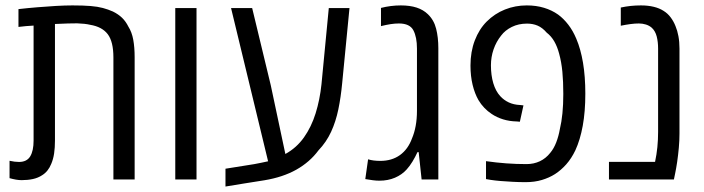

<svg xmlns="http://www.w3.org/2000/svg" viewBox="-20 -660 2587 706"><path d="M59.6 2.4Q49.8 2.4 38.6 0.5Q27.3 -1.5 15.1 -4.9V-68.8Q34.2 -64.5 49.8 -64.5Q78.6 -64.5 91.1 -85Q103.5 -105.5 103.5 -143.1V-565.9Q89.8 -565.4 75.7 -564Q61.5 -562.5 47.9 -561V-626.5Q82 -630.4 117.4 -633.3Q152.8 -636.2 186 -638.2Q219.2 -640.1 246.6 -640.1Q286.6 -640.1 313 -637.9Q339.4 -635.7 358.4 -630.6Q377.4 -625.5 395 -617.7Q415 -607.9 428.7 -594.7Q442.4 -581.5 452.1 -562Q464.8 -542 470 -513.9Q475.1 -485.8 475.1 -449.7V0H397V-448.7Q397 -506.8 376.2 -534.2Q355.5 -561.5 311.5 -568.8Q293 -573.2 263.7 -574.2Q250.5 -574.2 230 -573.7Q209.5 -573.2 182.1 -571.8V-143.1Q182.1 -117.2 179 -95.9Q175.8 -74.7 168.5 -57.6Q157.2 -29.3 134.8 -15.6Q120.1 -5.9 101.1 -1.7Q82 2.4 59.6 2.4Z M624.5 0V-630.4H702.6V0Z M809.1 25.9V-39.6L915.5 -56.6Q927.7 -59.1 940.4 -61.5Q953.1 -64 965.8 -66.9L829.6 -630.4H907.2L975.6 -346.7L1029.3 -93.8Q1070.3 -116.2 1097.7 -154.8Q1125 -193.4 1140.6 -243.4Q1156.2 -293.5 1162.1 -350.1L1189 -630.4H1265.1L1238.3 -355Q1233.4 -302.7 1224.1 -257.8Q1214.8 -212.9 1197.5 -175.3Q1180.2 -137.7 1150.9 -106.9Q1119.1 -64 1069.6 -36.1Q1020 -8.3 952.1 2.9Q914.1 8.8 878.2 14.6Q842.3 20.5 809.1 25.9Z M1375 4.4Q1363.3 4.4 1350.6 2.7Q1337.9 1 1323.2 -1.5L1333.5 -74.2Q1342.8 -71.3 1354.5 -69.8Q1366.2 -68.4 1378.4 -68.4Q1420.9 -68.4 1450.7 -89.8Q1480.5 -111.3 1495.1 -151.4Q1503.9 -171.9 1508.5 -197.3Q1513.2 -222.7 1513.2 -252.9V-481.4Q1513.2 -523.4 1500 -548.6Q1486.8 -573.7 1446.8 -573.7Q1432.6 -573.7 1416.5 -571.3Q1400.4 -568.8 1380.9 -564V-630.9Q1417 -640.1 1454.1 -640.1Q1487.3 -640.1 1512 -632.1Q1536.6 -624 1553.2 -607.9Q1575.7 -586.4 1583.7 -554.4Q1591.8 -522.5 1591.8 -482.9V0H1530.3L1519.5 -100.6H1515.1Q1506.8 -82.5 1496.6 -65.7Q1486.3 -48.8 1475.1 -36.6Q1458 -17.6 1432.4 -6.6Q1406.7 4.4 1375 4.4Z M1912.6 9.8Q1888.7 9.8 1865 8.5Q1841.3 7.3 1820.6 5.6Q1799.8 3.9 1784.7 1.5L1767.1 -1.5V-67.4Q1805.2 -62 1841.8 -59.3Q1878.4 -56.6 1916 -56.6Q1942.9 -56.6 1965.1 -67.1Q1987.3 -77.6 2003.4 -98.1Q2016.6 -113.8 2025.4 -136.7Q2034.2 -159.7 2038.6 -185.1Q2044.9 -211.4 2048.1 -243.4Q2051.3 -275.4 2051.3 -314.5Q2051.3 -359.9 2047.9 -396Q2044.4 -432.1 2036.1 -462.4Q2029.3 -488.3 2018.1 -507.8Q2006.8 -527.3 1990.2 -540Q1974.6 -558.1 1957 -565.7Q1939.5 -573.2 1918 -573.2Q1886.7 -573.2 1862.1 -561Q1837.4 -548.8 1822.8 -529.3Q1804.7 -506.8 1794.9 -478.5Q1785.2 -450.2 1785.2 -419.9Q1785.2 -383.3 1793.9 -354Q1802.7 -324.7 1819.3 -306.6Q1832.5 -292 1850.8 -283.4Q1869.1 -274.9 1892.1 -273.9L1904.8 -272.5L1891.6 -212.4L1879.9 -213.4Q1853.5 -213.9 1829.8 -221.2Q1806.2 -228.5 1787.6 -241.2Q1773.4 -250.5 1761 -263.4Q1748.5 -276.4 1739.3 -292Q1725.6 -315.9 1717.8 -348.1Q1710 -380.4 1710 -418.9Q1710 -469.7 1725.8 -511.2Q1741.7 -552.7 1769.5 -580.6Q1798.8 -609.9 1836.7 -625Q1874.5 -640.1 1917 -640.1Q1951.7 -640.1 1980.5 -631.3Q2009.3 -622.6 2032.2 -606.4Q2052.2 -591.8 2069.6 -569.3Q2086.9 -546.9 2099.1 -517.6Q2115.2 -480 2123.8 -429.2Q2132.3 -378.4 2132.3 -315.4Q2132.3 -249.5 2122.8 -197.5Q2113.3 -145.5 2095.7 -107.4Q2081.5 -77.6 2062.3 -55.9Q2043 -34.2 2021 -20Q1999.5 -6.3 1972.7 1.7Q1945.8 9.8 1912.6 9.8Z M2219.2 0V-64.9H2388.7Q2394.5 -91.8 2397.2 -119.1Q2399.9 -146.5 2399.9 -175.3V-481.4Q2399.9 -505.9 2394.8 -525.9Q2389.6 -545.9 2377 -557.6Q2367.7 -565.9 2355.2 -569.8Q2342.8 -573.7 2329.1 -573.7Q2314.9 -573.7 2298.3 -571.5Q2281.7 -569.3 2262.7 -565.4V-632.3Q2280.8 -636.2 2299.1 -638.2Q2317.4 -640.1 2336.9 -640.1Q2362.8 -640.1 2383.8 -635Q2404.8 -629.9 2419.9 -620.1Q2435.1 -610.8 2446 -596.2Q2457 -581.5 2463.9 -564Q2470.7 -547.9 2474.6 -527.1Q2478.5 -506.3 2478.5 -481.4V-168.9Q2478.5 -144 2476.1 -116.7Q2473.6 -89.4 2470 -64.7Q2466.3 -40 2462.9 -23.9L2458 0Z"/></svg>

Font: Open Sans SemiCondensed
Style: Regular
Weight: 400
Width: 4
Designer: Monotype Design Team
Foundry: Monotype Imaging Inc.
Version: Version 3.000